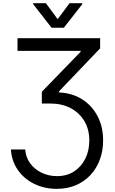

<svg xmlns="http://www.w3.org/2000/svg" viewBox="-20 -966 722 1201"><path d="M48.3 -31.2H137.7Q141.1 18.1 168.7 55.7Q196.3 93.3 240.5 114.5Q284.7 135.7 336.4 135.7Q398.4 135.7 443.6 106.2Q488.8 76.7 513.7 26.4Q538.6 -23.9 538.6 -86.4Q538.6 -157.2 507.3 -209.2Q476.1 -261.2 421.4 -289.8Q366.7 -318.4 295.4 -318.4H241.7V-392.1L484.4 -642.1V-647.9H89.4V-727.1H606.4V-663.6L349.6 -395V-387.7Q430.7 -384.3 492.7 -345.5Q554.7 -306.6 589.8 -240.2Q625 -173.8 625 -87.9Q625 -22 604.2 33.4Q583.5 88.9 545.2 129.6Q506.8 170.4 453.6 192.9Q400.4 215.3 335.4 215.3Q257.8 215.3 194.1 184.1Q130.4 152.8 91.6 97.2Q52.7 41.5 48.3 -31.2ZM267.1 -945.8 340.8 -846.2 415 -945.8H494.6V-939.9L379.4 -792.5H302.7L187.5 -939.9V-945.8Z"/></svg>

Font: Sahel VF Regular
Style: Regular
Weight: 400
Foundry: Saber Rastikerdar (saber.rastikerdar@gmail.com)
Version: Version 3.4.0